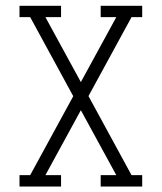

<svg xmlns="http://www.w3.org/2000/svg" viewBox="-20 -662 570 677"><path d="M195.3 -641.6V-601.6H140.1L265.1 -372.6L390.1 -601.6H335V-641.6H481.4V-601.6H443.8L292 -323.2L443.8 -44.4H481.4V-4.4H335V-44.4H390.1L265.1 -273.4L140.1 -44.4H195.3V-4.4H48.8V-44.4H86.4L238.3 -322.8L86.4 -601.6H48.8V-641.6Z"/></svg>

Font: AzarMehrMonospaced
Style: SerifRegular
Weight: 1
Designer: Amin Abedi
Version: Version 1.00